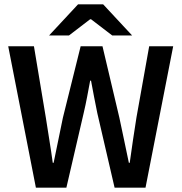

<svg xmlns="http://www.w3.org/2000/svg" viewBox="-20 -868 840 888"><path d="M146 0 18 -654H137L192 -324Q200 -271 208.5 -219Q217 -167 224 -115H228Q239 -167 249.5 -219.5Q260 -272 271 -324L353 -654H454L532 -324Q543 -273 554 -220Q565 -167 576 -115H580Q587 -167 595 -220Q603 -273 611 -324L670 -654H781L653 0H510L430 -345Q422 -383 415 -420.5Q408 -458 401 -495H397Q390 -458 383 -420.5Q376 -383 367 -345L287 0ZM207 -704 341 -848H457L591 -704H499L401 -779H397L299 -704Z"/></svg>

Font: Mada SemiBold
Style: Regular
Weight: 600
Designer: Khaled Hosny
Version: Version 1.5